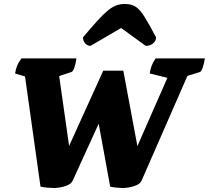

<svg xmlns="http://www.w3.org/2000/svg" viewBox="-20 -935 1052 967"><path d="M251 12Q239 12 218 10Q197 8 184 5L106 -550L56 -565Q59 -585 66 -603Q73 -621 88 -641H365Q361 -612 354 -593Q347 -574 339 -572L278 -552L328 -200L500 -579H601L672 -199L823 -543L734 -565Q737 -585 743.5 -603Q750 -621 764 -641H1012Q1007 -612 1000.5 -593Q994 -574 986 -572L924 -553L693 -25Q687 -11 668 -2.5Q649 6 629 9Q609 12 598 12Q587 12 567 10Q547 8 535 5L477 -312L346 -25Q340 -11 321 -2.5Q302 6 282 9Q262 12 251 12ZM609 -915Q642 -915 663.5 -901Q685 -887 707.5 -851Q730 -815 766 -747Q766 -729 751 -716.5Q736 -704 714 -704L590 -794L436 -704Q420 -704 409 -716.5Q398 -729 398 -747Q441 -798 470.5 -830.5Q500 -863 522.5 -881.5Q545 -900 565 -907.5Q585 -915 609 -915Z"/></svg>

Font: Petrona Black
Style: Italic
Weight: 900
Italic angle: -9°
Designer: Ringo R. Seeber
Foundry: Ringo R. Seeber
Version: Version 2.001; ttfautohint (v1.8.3)